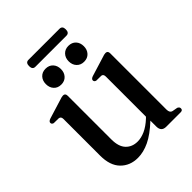

<svg xmlns="http://www.w3.org/2000/svg" viewBox="-196 -776 890 890"><g transform="rotate(-45 249.0 -331.0)"><path d="M67 -122V-362.5Q67 -378 54.5 -380L21.5 -380.5Q11 -383.5 11 -392.5Q11 -401.5 25 -406.5L117.5 -435Q134.5 -441 142.5 -441Q157 -441 157 -424.5V-138.5Q157 -91 179 -68Q201 -45 236.5 -45Q260 -45 285.8 -56.5Q311.5 -68 339 -93.5L345 -99.5V-362.5Q345 -378 333.5 -380L300 -380.5Q289.5 -383.5 289.5 -392.5Q289.5 -401.5 303.5 -406.5L396 -435Q412.5 -441 421 -441Q435.5 -441 435.5 -424.5V-55Q435.5 -34 451.5 -30.5L476.5 -26Q487 -21.5 487 -12Q487 0 473 0H378.5Q346.5 0 346.5 -33.5V-72Q299.5 -28 260.2 -9.2Q221 9.5 184 9.5Q132.5 9.5 99.8 -23.8Q67 -57 67 -122ZM173 -482Q150.5 -482 137 -496.5Q123.5 -511 123.5 -534Q123.5 -557 137 -571.5Q150.5 -586 173 -586Q195.5 -586 209 -571.5Q222.5 -557 222.5 -534Q222.5 -511.5 209 -496.8Q195.5 -482 173 -482ZM322.5 -482Q300.5 -482 286.8 -496.5Q273 -511 273 -534Q273 -557 286.8 -571.5Q300.5 -586 322.5 -586Q345.5 -586 359 -571.5Q372.5 -557 372.5 -534Q372.5 -511.5 359 -496.8Q345.5 -482 322.5 -482ZM127.5 -648Q127.5 -671 146 -671H349.5Q368.5 -671 368.5 -648.5Q368.5 -625.5 349.5 -625.5H146Q127.5 -625.5 127.5 -648Z"/></g></svg>

Font: Fraunces 144pt Soft
Style: Regular
Weight: 400
Version: Version 1.000;[0bf87f6ff]